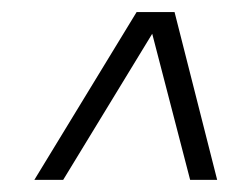

<svg xmlns="http://www.w3.org/2000/svg" viewBox="-20 -728 381 319"><path d="M270 -708 340.8 -429.2H295.9L232.9 -671.9L85 -429.2H37.1L207 -708Z"/></svg>

Font: Stilu Light
Style: Italic
Weight: 300
Italic angle: -10°
Designer: Genilson Lima Santos
Foundry: Genilson Lima Santos
Version: Version 1.200;PS 001.200;hotconv 1.0.88;makeotf.lib2.5.64775